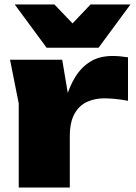

<svg xmlns="http://www.w3.org/2000/svg" viewBox="-20 -841 609 861"><path d="M25 -573H259L293 -370V0H64V-377ZM554 -584V-389Q522 -395 495.5 -397.5Q469 -400 447 -400Q406 -400 371 -384.5Q336 -369 314.5 -331.5Q293 -294 293 -228L251 -280Q260 -342 275.5 -397.5Q291 -453 318 -496.5Q345 -540 385.5 -565Q426 -590 485 -590Q501 -590 518 -588.5Q535 -587 554 -584ZM422 -627H189L46 -821H224L359 -680H252L386 -821H565Z"/></svg>

Font: Unbounded ExtraBold
Style: Regular
Weight: 800
Designer: Luke Prowse, Jean-Baptiste Morizot, Fátima Lázaro, Florian Runge
Foundry: NaN
Version: Version 1.701;gftools[0.9.28.dev5+ged2979d]